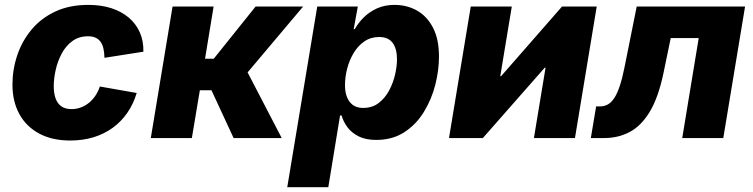

<svg xmlns="http://www.w3.org/2000/svg" viewBox="-20 -573 3124 797"><path d="M271.5 10.3Q196.3 10.3 142.6 -18.6Q88.9 -47.4 60.3 -99.6Q31.7 -151.9 31.7 -221.7Q31.7 -284.2 51.5 -343.3Q71.3 -402.3 110.6 -449.7Q149.9 -497.1 209 -524.9Q268.1 -552.7 346.7 -552.7Q399.4 -552.7 441.9 -539.1Q484.4 -525.4 514.4 -500Q544.4 -474.6 560.3 -438.7Q576.2 -402.8 575.2 -358.4L413.6 -333Q413.1 -354.5 409.4 -371.1Q405.8 -387.7 397.7 -399.2Q389.6 -410.6 376.7 -416.5Q363.8 -422.4 345.2 -422.4Q307.6 -422.4 280.5 -402.6Q253.4 -382.8 236.3 -350.8Q219.2 -318.8 211.2 -283Q203.1 -247.1 203.1 -214.8Q203.1 -185.5 210.9 -164.1Q218.8 -142.6 235.1 -131.3Q251.5 -120.1 277.3 -120.1Q296.4 -120.1 314.2 -126.5Q332 -132.8 347.4 -144.8Q362.8 -156.7 375 -174.3Q387.2 -191.9 394.5 -213.9L547.4 -187Q533.7 -141.1 508.5 -104.7Q483.4 -68.4 448.2 -42.7Q413.1 -17.1 368.7 -3.4Q324.2 10.3 271.5 10.3Z M606 0 696.3 -545.9H866.7L831.1 -329.1H867.2L1041 -545.9H1238.3L1007.8 -272.5L1149.4 0H949.7L857.9 -198.2H809.6L776.4 0Z M1172.4 204.1 1296.9 -545.9H1465.3L1448.2 -452.1H1452.6Q1466.8 -477.5 1489.7 -500.5Q1512.7 -523.4 1544.7 -538.1Q1576.7 -552.7 1617.7 -552.7Q1668.9 -552.7 1710.7 -529.3Q1752.4 -505.9 1777.3 -458.3Q1802.2 -410.6 1802.2 -337.9Q1802.2 -281.2 1786.9 -220.9Q1771.5 -160.6 1739.7 -108.6Q1708 -56.6 1658.7 -24.4Q1609.4 7.8 1541.5 7.8Q1497.6 7.8 1468 -7.3Q1438.5 -22.5 1421.6 -45.7Q1404.8 -68.8 1397.9 -93.8H1391.6L1342.8 204.1ZM1487.3 -125Q1525.4 -125 1552 -145.5Q1578.6 -166 1595.5 -197.8Q1612.3 -229.5 1620.1 -263.9Q1627.9 -298.3 1627.9 -327.1Q1627.9 -370.6 1609.9 -395Q1591.8 -419.4 1553.7 -419.4Q1519 -419.4 1492.4 -401.1Q1465.8 -382.8 1448 -353Q1430.2 -323.2 1421.1 -288.1Q1412.1 -252.9 1412.1 -219.7Q1412.1 -175.8 1431.4 -150.4Q1450.7 -125 1487.3 -125Z M2366.7 0H2196.3L2244.6 -292H2241.2L1984.4 0H1843.8L1934.1 -545.9H2104.5L2056.6 -256.8H2060.1L2313 -545.9H2457Z M2432.6 0 2454.6 -131.3H2471.2Q2489.3 -131.3 2503.9 -139.9Q2518.6 -148.4 2530.5 -167Q2542.5 -185.5 2552.7 -216.3Q2563 -247.1 2571.8 -291L2623 -545.9H3072.8L2982.4 0H2812L2880.4 -415H2764.2L2733.9 -268.6Q2712.4 -167 2676.8 -108.4Q2641.1 -49.8 2593.5 -24.9Q2545.9 0 2488.8 0Z"/></svg>

Font: Inter ExtraBold
Style: Italic
Weight: 800
Italic angle: -9.3988°
Designer: Rasmus Andersson
Foundry: rsms
Version: Version 4.001;git-66647c0bb